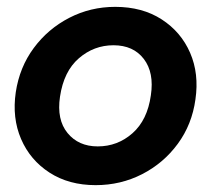

<svg xmlns="http://www.w3.org/2000/svg" viewBox="-20 -528 616 560"><path d="M259 12Q181 12 124.5 -24.5Q68 -61 41.5 -122.5Q15 -184 26 -259Q37 -332 78.5 -388Q120 -444 182 -476Q244 -508 316 -508Q395 -508 451.5 -471.5Q508 -435 534.5 -374Q561 -313 550 -238Q540 -165 498.5 -108.5Q457 -52 394.5 -20Q332 12 259 12ZM265 -101Q323 -101 366.5 -139.5Q410 -178 420 -250Q430 -316 399.5 -356Q369 -396 311 -396Q254 -396 210 -358Q166 -320 155 -246Q145 -179 177 -140Q209 -101 265 -101Z"/></svg>

Font: Host Grotesk
Style: Bold Italic
Weight: 700
Italic angle: -8°
Designer: Doğukan Karapınar
Foundry: Element Type
Version: Version 1.003; ttfautohint (v1.8.4.7-5d5b)